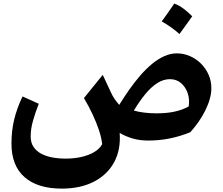

<svg xmlns="http://www.w3.org/2000/svg" viewBox="-20 -792 1275 1099"><path d="M828.7 12.5Q893.4 12.5 953.3 0.1Q1013.2 -12.3 1069 -35.1Q1094 -62.1 1115.8 -93.5Q1137.5 -124.9 1154.3 -158.2Q1171.1 -191.5 1180.4 -224.4Q1189.8 -257.3 1189.8 -286.8Q1189.8 -328.3 1173.9 -364.5Q1158 -400.6 1130.2 -428.1Q1102.5 -455.6 1067 -471Q1031.4 -486.5 992.1 -486.5Q955.2 -486.5 919.3 -470.1Q883.4 -453.8 849 -425.1Q814.6 -396.4 782.1 -358.9Q749.7 -321.3 719.6 -278.5Q689.5 -235.6 662.4 -191.6Q647 -209.5 635.8 -225.7Q624.5 -241.8 614.1 -265L568.1 -363.5L460.5 -230.7Q488.2 -183.8 510.3 -136.8Q532.4 -89.7 546.6 -46.5Q560.9 -3.2 564.8 33Q550.6 59.8 519.4 78.3Q488.3 96.8 445.8 106.4Q403.3 115.9 354.9 115.9Q314.9 115.9 279 109.1Q243 102.3 215.3 87.4Q187.6 72.6 171.6 48.4Q155.6 24.2 155.6 -11Q155.6 -53.8 168.7 -100.3Q181.8 -146.8 201.9 -198L109 -239.9Q76.3 -171.4 61 -107.1Q45.6 -42.9 45.6 30.2Q45.6 156.3 120.5 221.9Q195.3 287.6 333.7 287.6Q440 287.6 516.9 248.2Q593.8 208.9 633 137.2Q672.1 65.4 665 -31.2Q698.2 -11.5 738.7 0.5Q779.2 12.5 828.7 12.5ZM1060.1 -182.7Q1023.7 -162.6 979 -153Q934.3 -143.3 876.3 -143.3Q836.7 -143.3 804.3 -147.6Q772 -151.8 746.1 -159.1Q778.5 -212.9 811.7 -253.3Q844.9 -293.7 880 -316.3Q915.1 -338.9 952.6 -338.9Q990 -338.9 1016.3 -316.3Q1042.7 -293.6 1054.5 -258.1Q1066.3 -222.5 1060.1 -182.7ZM977.7 -771.7Q960.2 -746.1 942.4 -720.7Q924.6 -695.2 905.7 -669.3Q934.3 -653.5 959.5 -635.4Q984.8 -617.3 1007.2 -597.2Q1026.3 -623.1 1044.4 -648.4Q1062.6 -673.7 1080.2 -698.7Q1056.1 -723.3 1030.6 -742.4Q1005 -761.6 977.7 -771.7Z"/></svg>

Font: Pinar-VF
Style: Regular
Weight: 300
Designer: Amin Abedi
Version: Version 3.0